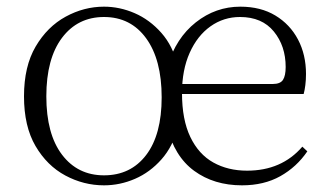

<svg xmlns="http://www.w3.org/2000/svg" viewBox="-20 -542 987 576"><path d="M292 14Q231 14 176 -15.5Q121 -45 86.5 -104Q52 -163 52 -253Q52 -343 87 -402.5Q122 -462 177 -492Q232 -522 292 -522Q339 -522 384 -502.5Q429 -483 464 -443.5Q499 -404 513 -345H483Q508 -428 567.5 -475Q627 -522 701 -522Q762 -522 806 -495.5Q850 -469 874 -423.5Q898 -378 898 -320Q898 -302 896 -286.5Q894 -271 891 -260H492V-290H798Q821 -290 829 -302.5Q837 -315 837 -341Q837 -404 801.5 -447.5Q766 -491 700 -491Q651 -491 611.5 -463Q572 -435 549 -383.5Q526 -332 526 -263Q526 -183 551 -131Q576 -79 620 -54.5Q664 -30 721 -30Q773 -30 814.5 -48Q856 -66 887 -102L902 -88Q870 -41 821 -13.5Q772 14 706 14Q622 14 562.5 -29.5Q503 -73 481 -162L514 -161Q499 -103 464.5 -64Q430 -25 385 -5.5Q340 14 292 14ZM292 -16Q372 -16 418.5 -77Q465 -138 465 -250Q465 -363 418.5 -427Q372 -491 292 -491Q213 -491 166 -428.5Q119 -366 119 -253Q119 -140 166 -78Q213 -16 292 -16Z"/></svg>

Font: Noto Serif HK
Style: Regular
Weight: 200
Designer: Ryoko NISHIZUKA 西塚涼子 (kana & ideographs); Frank Grießhammer (Latin, Greek & Cyrillic); Wenlong ZHANG 张文龙 (bopomofo); San
Foundry: Adobe
Version: Version 2.001;hotconv 1.1.0;makeotfexe 2.6.0